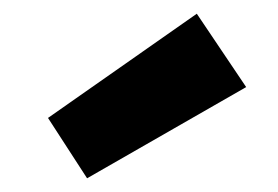

<svg xmlns="http://www.w3.org/2000/svg" viewBox="-20 -888 406 280"><path d="M107 -628 50 -716 267 -868 339 -761Z"/></svg>

Font: Yaldevi
Style: Bold
Weight: 700
Designer: Sol Matas, Rajitha Manaperi, Kosala Senevirathne
Foundry: Mooniak
Version: Version 1.100